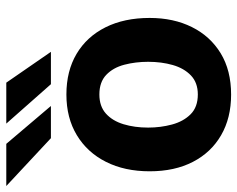

<svg xmlns="http://www.w3.org/2000/svg" viewBox="-104 -670 773 626"><g transform="rotate(-90 283.0 -356.5)"><path d="M288 10Q212 10 155.8 -22.5Q99.5 -55 68.8 -114.5Q38 -174 38 -255.5Q38 -337 68.8 -398Q99.5 -459 155.8 -493Q212 -527 288.5 -527Q365 -527 421 -493.8Q477 -460.5 507.5 -399.5Q538 -338.5 538 -255.5Q538 -177.5 508.2 -117.8Q478.5 -58 422.8 -24Q367 10 288 10ZM288.5 -98.5Q327 -98.5 350.5 -121Q374 -143.5 384.5 -180.2Q395 -217 395 -260.5Q395 -301.5 385.5 -338Q376 -374.5 352.5 -397Q329 -419.5 288.5 -419.5Q250 -419.5 226.2 -398.2Q202.5 -377 191.5 -340.8Q180.5 -304.5 180.5 -260.5Q180.5 -220 190.5 -182.8Q200.5 -145.5 224 -122Q247.5 -98.5 288.5 -98.5ZM146 -577.5 -10 -723H127.5L251 -577.5ZM322 -577.5 193.5 -723H327L427.5 -577.5Z"/></g></svg>

Font: Public Sans Thin
Style: Bold
Weight: 700
Version: Version 2.001